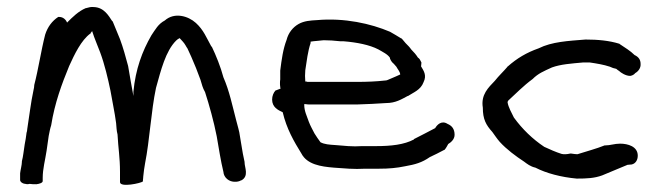

<svg xmlns="http://www.w3.org/2000/svg" viewBox="-20 -528 1905 544"><path d="M37 -18C37 -13 43 -8 51 -7H52C53 -7 57 -5 64 -7C69 -6 77 -6 82 -6H83C92 -7 101 -10 101 -15V-24C101 -50 108 -74 112 -101L118 -143C120 -153 122 -164 125 -173C135 -236 155 -290 176 -341C191 -374 210 -414 236 -433H237V-435C239 -437 239 -437 241 -440C249 -415 254 -406 264 -379C276 -347 286 -305 293 -271C298 -241 305 -210 309 -179C310 -170 310 -158 313 -147C315 -108 320 -82 320 -41V-12C320 4 380 -9 385 -14V-18C385 -20 386 -24 386 -29C387 -41 389 -53 391 -65C404 -130 408 -213 422 -279C436 -329 449 -383 479 -413C483 -417 484 -417 489 -420C495 -413 501 -408 506 -399C506 -398 511 -391 511 -391L522 -367C530 -349 541 -322 548 -302C552 -289 554 -279 561 -267C573 -230 586 -183 594 -142C600 -108 605 -74 613 -41C614 -25 629 -12 647 -13C652 -13 658 -14 663 -17H664C686 -29 673 -54 673 -67V-69C669 -87 667 -98 664 -117L660 -141C658 -158 653 -171 649 -188C638 -230 630 -270 613 -309C605 -339 592 -371 580 -396H579C565 -421 557 -443 535 -463C513 -483 474 -494 447 -470C428 -460 420 -444 409 -428C383 -383 364 -332 358 -268V-256C353 -282 348 -312 343 -341C336 -367 329 -393 320 -417C312 -437 305 -454 299 -468H298C288 -483 275 -507 246 -508C238 -509 231 -507 224 -505H223C202 -496 186 -480 170 -464C167 -472 159 -480 148 -480H145C128 -469 115 -452 108 -430C96 -383 89 -333 77 -287V-286C77 -282 76 -277 75 -273C67 -236 63 -198 57 -161V-160C57 -158 56 -154 55 -151V-150C54 -140 52 -130 50 -119C47 -101 46 -86 42 -71V-69C42 -61 38 -46 37 -37Z M751 -246C751 -224 768 -216 781 -210C792 -163 813 -127 834 -93C850 -62 889 -56 926 -53C954 -51 983 -48 1015 -50H1054C1082 -50 1104 -52 1128 -57C1156 -62 1175 -67 1198 -83C1211 -89 1225 -96 1238 -103H1239C1244 -108 1247 -115 1250 -120C1257 -124 1268 -133 1268 -146C1268 -163 1260 -172 1248 -177C1231 -188 1218 -174 1213 -165C1194 -155 1173 -144 1153 -134V-133C1125 -118 1088 -114 1045 -114H1006C979 -112 954 -115 930 -117C914 -118 899 -119 888 -125C882 -133 876 -142 871 -150C865 -162 860 -170 855 -183C850 -198 842 -213 842 -231V-233H845C850 -232 855 -232 858 -232H992C1020 -233 1047 -234 1074 -236C1101 -236 1118 -247 1135 -256H1136C1151 -266 1172 -273 1180 -295C1190 -315 1180 -328 1173 -340C1173 -341 1174 -347 1174 -350V-351C1171 -357 1169 -362 1164 -365C1159 -373 1153 -380 1145 -388C1141 -394 1136 -399 1129 -406C1126 -409 1122 -415 1118 -419H1117C1107 -425 1096 -432 1085 -438C1031 -461 956 -478 878 -471C860 -470 842 -469 826 -460C810 -451 797 -435 792 -415C782 -389 778 -360 774 -328V-303C773 -297 773 -287 774 -282C774 -280 774 -280 775 -277L762 -272H761C755 -266 751 -256 751 -246ZM845 -297C844 -307 844 -319 845 -329C849 -355 852 -382 860 -406V-410C871 -412 882 -412 897 -414C912 -414 927 -413 945 -411H954C991 -408 1027 -401 1052 -388C1064 -381 1079 -374 1085 -364V-362C1088 -355 1091 -351 1096 -347C1098 -345 1100 -342 1103 -339C1107 -331 1113 -326 1114 -317C1107 -314 1097 -309 1089 -306C1083 -304 1077 -300 1073 -300H1072C1046 -297 1019 -296 992 -296H853C852 -296 850 -296 848 -297Z M1348 -223C1348 -190 1357 -174 1375 -154C1381 -146 1388 -135 1396 -126C1415 -105 1442 -85 1465 -70C1473 -64 1483 -56 1497 -53C1528 -37 1570 -26 1614 -22C1643 -22 1664 -23 1686 -31C1709 -40 1735 -52 1758 -61L1770 -62C1782 -65 1787 -76 1787 -87C1787 -113 1759 -121 1737 -121C1721 -121 1709 -116 1695 -116H1693C1671 -107 1641 -99 1616 -91C1611 -91 1605 -92 1598 -93H1596C1591 -92 1586 -91 1582 -91C1578 -91 1574 -91 1571 -92C1555 -97 1537 -105 1522 -112C1489 -134 1460 -162 1436 -195C1430 -208 1420 -224 1418 -239L1420 -243C1442 -263 1463 -285 1489 -304C1505 -320 1520 -326 1544 -337C1569 -346 1599 -348 1632 -351H1651C1671 -348 1690 -345 1708 -339C1714 -336 1720 -334 1726 -333C1728 -331 1731 -329 1734 -327C1739 -322 1753 -313 1765 -313H1766C1771 -314 1776 -316 1780 -321C1789 -326 1796 -336 1795 -347C1795 -359 1789 -367 1778 -372C1766 -384 1751 -393 1736 -403L1735 -404C1706 -413 1674 -416 1639 -416C1590 -412 1544 -410 1506 -391C1472 -379 1445 -363 1419 -340H1418V-339C1407 -326 1393 -313 1382 -299C1364 -280 1342 -260 1348 -223Z"/></svg>

Font: Scribbler
Style: Bd
Weight: 700
Designer: Mew Too
Foundry: Cannot Into Space Fonts
Version: Version 1.001